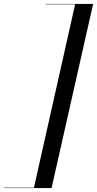

<svg xmlns="http://www.w3.org/2000/svg" viewBox="-116 -800 490 970"><path d="M144.5 150H-95.5V148H55.5L263.5 -778H114.5V-780H354.5Z"/></svg>

Font: Bodoni* 96pt
Style: Italic
Weight: 400
Italic angle: -13°
Version: Version 2.3